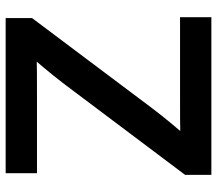

<svg xmlns="http://www.w3.org/2000/svg" viewBox="-64 -704 768 679"><g transform="rotate(-90 319.5 -364.0)"><path d="M41 0V-92.8L366.2 -525.4Q392.6 -559.6 421.4 -594Q450.2 -628.4 480 -662.6L493.7 -619.1Q447.8 -617.2 401.9 -616.9Q356 -616.7 310.1 -616.7H46.9V-727.5H595.7V-634.3L276.4 -209Q249 -172.9 219 -137Q189 -101.1 157.7 -64.9L144.5 -108.4Q190.4 -110.4 236.6 -110.6Q282.7 -110.8 328.6 -110.8H598.6V0Z"/></g></svg>

Font: Inter 24pt SemiBold
Style: Regular
Weight: 600
Designer: Rasmus Andersson
Foundry: rsms
Version: Version 4.001;git-66647c0bb